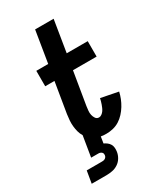

<svg xmlns="http://www.w3.org/2000/svg" viewBox="-233 -823 965 1132"><g transform="rotate(-30 250.0 -257.5)"><path d="M41 220 55 137H155Q161 137 166.5 136.5Q172 136 177.5 133.5Q183 131 187 126Q191 121 192 115Q193 109 192 103Q191 97 186.5 93Q182 89 176.5 87Q171 85 164 85H115L138 -55Q128 -71 123 -89.5Q118 -108 116 -128Q114 -148 115.5 -168Q117 -188 120 -209L154 -415H91V-520H172L207 -735H333L298 -520H441V-415H280L243 -192Q241 -177 239.5 -162.5Q238 -148 241 -134Q244 -120 252 -108.5Q260 -97 275 -97Q284 -97 293 -103.5Q302 -110 308 -118.5Q314 -127 318 -136.5Q322 -146 325.5 -155.5Q329 -165 331.5 -174.5Q334 -184 336 -193L453 -170Q448 -148 439.5 -126.5Q431 -105 418.5 -84.5Q406 -64 389.5 -46Q373 -28 353 -15.5Q333 -3 310 2.5Q287 8 265 8Q255 8 245.5 7.5Q236 7 227 5L220 49Q231 54 241 61.5Q251 69 257.5 80Q264 91 265 104.5Q266 118 264 131Q261 151 250 169.5Q239 188 221 200Q203 212 182 216Q161 220 141 220Z"/></g></svg>

Font: Iosevka Extrabold
Style: Italic
Weight: 800
Italic angle: -9°
Monospace: yes
Designer: Belleve Invis
Foundry: Belleve Invis
Version: Version 32.5.0; ttfautohint (v1.8.4)